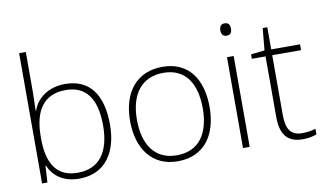

<svg xmlns="http://www.w3.org/2000/svg" viewBox="-77 -926 1870 1103"><g transform="rotate(-10 858.0 -375.0)"><path d="M127 -535V-760H88V0H119L125 -97H128C154 -35 211 10 304 10C459 10 531 -108 531 -266C531 -446 455 -540 317 -540C219 -540 150 -488 127 -418H124C125 -449 127 -501 127 -535ZM314 -505C432 -505 491 -425 491 -267C491 -112 426 -25 301 -25C181 -25 127 -106 127 -256V-265C127 -417 185 -505 314 -505Z M1112 -265C1112 -423 1041 -540 884 -540C736 -540 648 -435 648 -265C648 -104 729 10 879 10C1035 10 1112 -105 1112 -265ZM688 -265C688 -415 757 -505 884 -505C1019 -505 1072 -401 1072 -265C1072 -124 1013 -25 879 -25C750 -25 688 -122 688 -265Z M1279 -724C1258 -724 1249 -709 1249 -688C1249 -667 1258 -652 1279 -652C1304 -652 1311 -667 1311 -688C1311 -709 1304 -724 1279 -724ZM1299 -530H1260V0H1299Z M1611 -25C1542 -25 1518 -68 1518 -146V-496H1686V-530H1518V-659H1491L1479 -531L1399 -522V-496H1479V-143C1479 -43 1516 10 1608 10C1642 10 1667 4 1689 -4V-37C1668 -30 1642 -25 1611 -25Z"/></g></svg>

Font: Noto Sans Canadian Aboriginal ExtraLight
Style: Regular
Weight: 200
Designer: Monotype Design Team, Typotheque's Kevin King
Foundry: Monotype Imaging Inc.
Version: Version 2.004